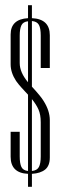

<svg xmlns="http://www.w3.org/2000/svg" viewBox="-20 -720 232 740"><path d="M21 -587Q21 -646 88 -650V-700H103V-650Q172 -647 172 -584V-458H137V-583Q137 -611 130 -624Q123 -637 103 -639V-386Q138 -348 148 -331Q172 -293 172 -257V-113Q172 -81 154 -66.5Q136 -52 103 -50V0H88V-50Q21 -53 21 -116V-212H56V-117Q56 -90 62.5 -76.5Q69 -63 88 -61V-355Q76 -368 64 -381Q52 -394 42 -408Q21 -440 21 -472ZM137 -249Q137 -278 128.5 -297.5Q120 -317 103 -338V-61Q123 -63 130 -76.5Q137 -90 137 -117ZM56 -477Q56 -441 88 -403V-638Q69 -636 62.5 -622.5Q56 -609 56 -583Z"/></svg>

Font: Dorsa
Style: Regular
Weight: 400
Version: Version 1.002